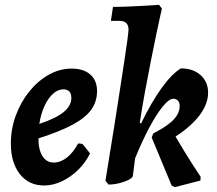

<svg xmlns="http://www.w3.org/2000/svg" viewBox="-20 -757 899 796"><path d="M382.3 -379.2Q382.3 -335.4 357.9 -301.7Q333.4 -268 280.3 -239.7Q227.2 -211.3 139.4 -183.2Q139 -137.3 155.8 -110.2Q172.6 -83.1 202.6 -83.1Q230.8 -83.1 257.2 -103.7Q283.6 -124.3 304.1 -162.4L321.7 -160.5L353.3 -121.2Q335.2 -83.5 304.2 -53Q273.1 -22.6 236.4 -5.3Q199.7 12 162.6 12Q99.6 12 62.3 -35.2Q25 -82.4 25 -162Q25 -222.7 45.6 -278.4Q66.2 -334.2 101.7 -378Q137.1 -421.8 182.3 -447.2Q227.6 -472.6 276.8 -472.6Q326.5 -472.6 354.4 -448.1Q382.3 -423.5 382.3 -379.2ZM242.5 -386.6Q220.1 -386.6 199.8 -368.3Q179.5 -350 164.5 -317.7Q149.6 -285.4 142.9 -243.3Q211.9 -266.2 243.8 -292.4Q275.8 -318.5 275.8 -351Q275.8 -386.6 242.5 -386.6Z M608.8 -187.1 615.5 -203.9Q634.7 -213.8 653.9 -225.4Q673.1 -237 689.4 -251.1Q705.7 -265.1 715.3 -281.8Q724.9 -298.4 724.9 -317.3Q724.9 -332.1 717.6 -339.8Q710.4 -347.6 698.2 -347.6Q681.3 -347.6 655.2 -316Q629.2 -284.3 599.3 -228.7Q569.5 -173 540 -100.2L530.8 -28Q529.9 -20 513.6 -11.6Q497.3 -3.2 474.4 2.5Q451.6 8.1 430.1 8.1L417.2 -7.2Q417.2 -7.2 422.2 -39.1Q427.2 -71 436 -124.2Q444.8 -177.4 455 -241.9Q465.2 -306.4 475.2 -371.9Q485.2 -437.3 494 -494.1Q502.8 -550.8 507.8 -588.5Q512.8 -626.1 512.8 -634.2Q512.8 -670.5 474.8 -670.5H439.7L448.4 -728.4Q476.4 -728.4 509 -729.8Q541.7 -731.3 571.7 -732.7Q601.7 -734.2 620.6 -735.6Q639.6 -737.1 639.6 -737.1L651.3 -721Q651.3 -721 644.9 -693.3Q638.6 -665.6 628.5 -617.5Q618.4 -569.4 606.3 -508.3Q594.1 -447.2 581.7 -380.1Q569.4 -313 559.3 -247L565.2 -245.8Q607.7 -333.3 649.9 -391.9Q692 -450.5 729.9 -473.5Q780.8 -473.5 811.8 -445.3Q842.8 -417.2 842.8 -372.9Q842.8 -326.9 808.3 -280.3Q773.7 -233.6 707.7 -191Q725.9 -159.8 744 -130Q762.1 -100.2 777.6 -76.4Q793.1 -52.6 802.4 -38.5Q811.7 -24.5 811.7 -24.5L811 -8.5L704.5 19L691.5 12Z"/></svg>

Font: Alegreya
Style: Italic
Weight: 400
Italic angle: -7°
Designer: Juan Pablo del Peral
Foundry: Huerta Tipografica
Version: Version 2.009